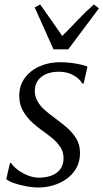

<svg xmlns="http://www.w3.org/2000/svg" viewBox="-20 -828 462 858"><path d="M354 -455H347.5Q338 -474 309.8 -490.8Q281.5 -507.5 243 -507.5Q212 -507.5 188.5 -498Q165 -488.5 151 -470.5Q137 -452.5 135.5 -426Q134.5 -399.5 146.5 -377.5Q158.5 -355.5 178.8 -337.5Q199 -319.5 221 -303.5Q249 -283 275.5 -260.8Q302 -238.5 319.8 -210.5Q337.5 -182.5 337.5 -144.5Q337.5 -107 321.8 -78.2Q306 -49.5 279.5 -30Q253 -10.5 219.5 -0.2Q186 10 150 10Q126.5 10 97.2 4.5Q68 -1 43.2 -9.5Q18.5 -18 8 -27.5L24.5 -99.5H29.5Q41 -82.5 61.5 -67.5Q82 -52.5 106.8 -43.2Q131.5 -34 154.5 -34Q182.5 -34 207.5 -42.5Q232.5 -51 248.2 -70.2Q264 -89.5 264 -121Q264 -149.5 249 -171.8Q234 -194 211.8 -212Q189.5 -230 168 -245Q148 -259 124.2 -280.5Q100.5 -302 83.2 -331.8Q66 -361.5 66 -399.5Q66 -446 91 -479.8Q116 -513.5 157.5 -531.8Q199 -550 247.5 -550Q273 -550 297.2 -547Q321.5 -544 340.8 -539.5Q360 -535 371 -530.5ZM219 -607.5 135 -795 159.5 -808Q183 -775 207.5 -740.2Q232 -705.5 258 -667.5Q293.5 -702 325.8 -736.8Q358 -771.5 399.5 -808L422 -790.5L285 -607.5Z"/></svg>

Font: Merriweather 60pt Light
Style: Italic
Weight: 300
Italic angle: -7.8°
Version: Version 2.101